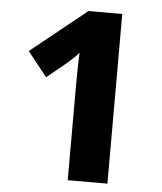

<svg xmlns="http://www.w3.org/2000/svg" viewBox="-52 -759 680 805"><g transform="rotate(5 288.5 -357.0)"><path d="M430 0V-714H288L53 -525L135 -422L217 -489Q230 -500 244 -513.5Q258 -527 266 -537Q264 -502 263.5 -457.5Q263 -413 263 -391V0Z"/></g></svg>

Font: Noto Sans UI Extra
Style: Regular
Weight: 800
Designer: Monotype Design Team
Foundry: Monotype Imaging Inc.
Version: Version 1.901